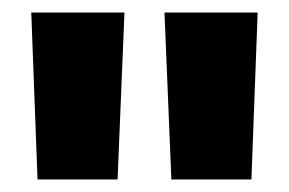

<svg xmlns="http://www.w3.org/2000/svg" viewBox="-20 -730 462 307"><path d="M30 -710H179L168 -443H40ZM243 -710H392L382 -443H254Z"/></svg>

Font: Sarabun ExtraBold
Style: Regular
Weight: 800
Version: Version 1.000; ttfautohint (v1.6)